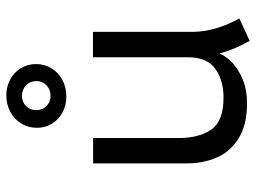

<svg xmlns="http://www.w3.org/2000/svg" viewBox="-121 -668 808 606"><g transform="rotate(-90 283.0 -365.0)"><path d="M457 19Q428.7 -31.7 417 -76.7Q409.7 -56.6 388.9 -36.6Q368.2 -16.6 335.2 -2.9Q302.2 10.7 260.3 10.7Q191.4 10.7 148.9 -16.1Q106.4 -43 88.4 -85.7Q70.3 -128.4 70.3 -179.7V-475.1H150.4V-204.6Q150.4 -140.6 177 -102.1Q203.6 -63.5 277.8 -63.5Q333 -63.5 369.1 -89.6Q405.3 -115.7 405.3 -176.8V-475.6H485.4V-161.1Q485.8 -89.4 527.8 -13.7ZM182.6 -652.3Q182.6 -679.7 196 -701.7Q209.5 -723.6 232.7 -736.3Q255.9 -749 284.7 -749Q312.5 -749 335.2 -736.8Q357.9 -724.6 370.8 -703.1Q383.8 -681.6 383.8 -655.3Q383.8 -628.4 370.4 -606.4Q356.9 -584.5 333.5 -572Q310.1 -559.6 281.2 -559.6Q253.4 -559.6 231 -571.8Q208.5 -584 195.6 -605.2Q182.6 -626.5 182.6 -652.3ZM330.1 -654.3Q330.1 -673.8 316.7 -686.8Q303.2 -699.7 283.2 -699.7Q264.2 -699.7 251.2 -686.8Q238.3 -673.8 238.3 -654.3Q238.3 -635.3 251.2 -622.3Q264.2 -609.4 283.2 -609.4Q303.2 -609.4 316.7 -622.3Q330.1 -635.3 330.1 -654.3Z"/></g></svg>

Font: Selawik
Style: Regular
Weight: 400
Designer: Aaron Bell
Foundry: Microsoft Corporation
Version: Version 1.01